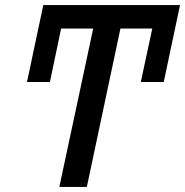

<svg xmlns="http://www.w3.org/2000/svg" viewBox="-20 -734 727 754"><path d="M213 0H321L453 -622H578L533 -412H623L687 -714H150L86 -412H176L220 -622H346Z"/></svg>

Font: Noto Sans Medium
Style: Italic
Weight: 500
Italic angle: -12°
Designer: Monotype Design Team
Foundry: Monotype Imaging Inc.
Version: Version 2.013